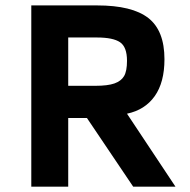

<svg xmlns="http://www.w3.org/2000/svg" viewBox="-20 -696 707 716"><path d="M634.3 0H476.6L304.2 -255.9H234.4V0H96.7V-675.8H342.3Q472.7 -675.8 533 -628.9Q593.3 -582 593.3 -475.1Q593.3 -388.7 556.9 -337.4Q520.5 -286.1 453.6 -272ZM335.4 -376Q381.8 -376 406.7 -384.8Q431.6 -393.6 442.6 -412.1Q453.6 -430.7 453.6 -469.2Q453.6 -521 427.5 -538.6Q401.4 -556.2 341.3 -556.2H234.4V-376Z"/></svg>

Font: Cadman
Style: Bold
Weight: 700
Designer: Paul James MIller
Foundry: High-Logic / Made with FontCreator
Version: Version 2.114;March 28, 2021;FontCreator 13.0.0.2683 64-bit